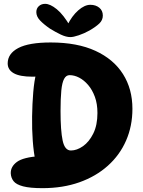

<svg xmlns="http://www.w3.org/2000/svg" viewBox="-20 -956 744 999"><path d="M201 23Q136 23 100 13.5Q64 4 50.5 -13.5Q37 -31 36 -54Q35 -89 68 -113.5Q101 -138 189 -144L165 -116Q155 -162 150.5 -223Q146 -284 147 -350Q148 -416 153 -476Q158 -536 169 -578L270 -579Q249 -570 216 -563.5Q183 -557 149 -557Q83 -557 51.5 -575Q20 -593 20 -626Q20 -677 75 -706Q130 -735 244 -735Q382 -735 476.5 -691.5Q571 -648 620 -570.5Q669 -493 669 -390Q669 -300 636 -224.5Q603 -149 541 -93.5Q479 -38 393 -7.5Q307 23 201 23ZM349 -173Q380 -173 412 -195.5Q444 -218 465.5 -261.5Q487 -305 487 -368Q487 -416 473.5 -452.5Q460 -489 438.5 -514Q417 -539 392 -552Q367 -565 342 -565Q324 -565 313.5 -545.5Q303 -526 299 -484.5Q295 -443 295 -378Q295 -276 306 -224.5Q317 -173 349 -173ZM346 -763Q324 -763 296.5 -776Q269 -789 240 -807Q208 -829 188.5 -849.5Q169 -870 169 -893Q169 -912 182 -924Q195 -936 215 -936Q241 -936 275.5 -908Q310 -880 346 -818L330 -824Q354 -873 387 -902Q420 -931 450 -931Q478 -931 496.5 -916Q515 -901 515 -875Q515 -851 496.5 -833.5Q478 -816 445 -797Q418 -782 390 -772.5Q362 -763 346 -763Z"/></svg>

Font: DynaPuff Medium
Style: Regular
Weight: 500
Version: Version 2.000